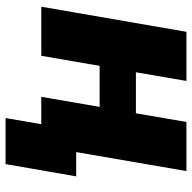

<svg xmlns="http://www.w3.org/2000/svg" viewBox="-20 -540 688 688"><g transform="rotate(90 324.0 -196.0)"><path d="M417 -520 386 -339H239L270 -520H94L4 0H180L216 -209H363L327 0H425L403 128H568L612 -125H525L593 -520Z"/></g></svg>

Font: Fixel Text 20240404 ExtraBold
Style: Italic
Weight: 800
Width: 4
Italic angle: -10°
Designer: AlfaBravo + MacPaw
Foundry: Kyrylo Tkachov, Marchela Mozhyna, Serhii Makarenko, Maria Weinstein, Zakhar Kryvoshyya
Version: Version 1.211;Glyphs 3.2 (3225)